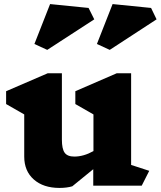

<svg xmlns="http://www.w3.org/2000/svg" viewBox="-20 -912 789 943"><path d="M676 0H438V-81L335 3Q308 11 272 11Q193 11 146 -30.5Q99 -72 99 -143V-350L10 -401V-464L214 -552H284V-226Q284 -181 297.5 -162Q311 -143 345 -143Q391 -143 439 -170V-350L350 -401V-464L553 -552H624V-102L713 -73ZM443 -817 212 -667 149 -696 226 -892 415 -873ZM749 -817 519 -667 456 -696 533 -892 722 -873Z"/></svg>

Font: Inknut Antiqua ExtraBold
Style: Regular
Weight: 800
Designer: Claus Eggers Sørensen
Foundry: Claus Eggers Sørensen
Version: Version 1.003; ttfautohint (v1.8.2) -l 8 -r 50 -G 200 -x 14 